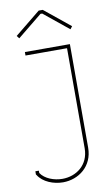

<svg xmlns="http://www.w3.org/2000/svg" viewBox="-97 -922 551 979"><g transform="rotate(-10 178.5 -433.0)"><path d="M183 -857H192L320 -753L331 -767L198 -875H177L44 -767L55 -753ZM71 -679V-661H286V-143C286 -56 219 -9 148 -9C105 -9 58 -26 36 -59V-71H18V-54L20 -52C45 -11 100 9 148 9C228 9 304 -46 304 -143V-679Z"/></g></svg>

Font: Rawengulk
Style: Light
Weight: 300
Version: Version 0.9